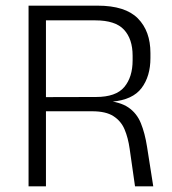

<svg xmlns="http://www.w3.org/2000/svg" viewBox="-20 -659 608 679"><path d="M522 0H457.5L438.5 -133Q433 -172 420.5 -201.5Q408 -231 381.2 -248.2Q354.5 -265.5 306 -265.5H123.5V-315.5L319.5 -316Q390 -316 419.5 -351.2Q449 -386.5 449 -445.5V-462Q449 -521 418.5 -554Q388 -587 317 -587H121V-639H325Q423 -639 467.5 -594Q512 -549 512 -471.5V-453.5Q512 -389.5 480.8 -347.8Q449.5 -306 376.5 -299.5L376 -293.5L349 -303.5Q404 -299.5 434 -279Q464 -258.5 478.2 -223.2Q492.5 -188 500 -140ZM142.5 0H81V-639H142.5V-299.5V-275.5Z"/></svg>

Font: Anek Kannada Light
Style: Regular
Weight: 300
Designer: Vaishnavi Murthy, Maithili Shingre (Kannada) & Yesha Goshar (Latin)
Foundry: Ek Type
Version: Version 1.003